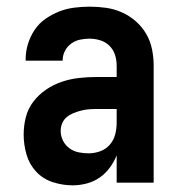

<svg xmlns="http://www.w3.org/2000/svg" viewBox="-20 -548 540 576"><path d="M198 8Q168 8 138.5 -1.5Q109 -11 88.5 -33Q68 -55 59.5 -84.5Q51 -114 51 -144Q51 -171 57.5 -196.5Q64 -222 80 -243Q96 -264 118 -279Q140 -294 165 -302.5Q190 -311 216.5 -314Q243 -317 269 -317H330V-351Q330 -368 325 -383.5Q320 -399 308.5 -410.5Q297 -422 281 -427Q265 -432 249 -432Q234 -432 220 -429Q206 -426 194 -417.5Q182 -409 175 -395.5Q168 -382 168 -368V-366H57V-371Q57 -394 64 -416.5Q71 -439 84 -458.5Q97 -478 116.5 -491.5Q136 -505 157.5 -513.5Q179 -522 202.5 -525Q226 -528 249 -528Q274 -528 298.5 -524.5Q323 -521 345.5 -511Q368 -501 387 -484.5Q406 -468 418.5 -446.5Q431 -425 436 -400.5Q441 -376 441 -351V0H330V-82Q322 -62 309 -44.5Q296 -27 278.5 -15Q261 -3 240 2.5Q219 8 198 8ZM246 -88Q263 -88 280 -94Q297 -100 309 -113.5Q321 -127 325.5 -144.5Q330 -162 330 -180V-221H269Q257 -221 245.5 -220Q234 -219 222.5 -216Q211 -213 200 -208.5Q189 -204 180 -196.5Q171 -189 166.5 -178Q162 -167 162 -155Q162 -140 169 -126Q176 -112 188.5 -103Q201 -94 216 -91Q231 -88 246 -88Z"/></svg>

Font: Iosevka Fixed
Style: Bold
Weight: 700
Monospace: yes
Designer: Belleve Invis
Foundry: Belleve Invis
Version: Version 32.3.0